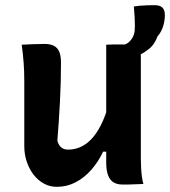

<svg xmlns="http://www.w3.org/2000/svg" viewBox="-20 -712 658 743"><path d="M152 -542Q173 -542 187 -535.5Q201 -529 208.5 -513.5Q216 -498 216 -469Q216 -432 215 -394.5Q214 -357 212 -318.5Q210 -280 207.5 -242.5Q205 -205 202 -168Q206 -151 216.5 -142Q227 -133 243 -133Q267 -133 289 -142Q311 -151 331.5 -171.5Q352 -192 370 -227Q388 -262 403 -315V-125H379Q360 -85 333 -54.5Q306 -24 272.5 -6.5Q239 11 200 11Q173 11 150 -1.5Q127 -14 110 -36Q93 -58 83.5 -86.5Q74 -115 74 -146Q74 -189 74 -230.5Q74 -272 74 -314Q74 -356 74 -397Q74 -436 71.5 -469Q69 -502 64 -539Q86 -540 107.5 -541Q129 -542 152 -542ZM472 -540Q492 -540 503.5 -534Q515 -528 520 -517.5Q525 -507 525 -492Q525 -423 525 -357.5Q525 -292 525 -227.5Q525 -163 525 -99Q525 -81 526 -63Q527 -45 529 -29Q531 -13 535 0Q520 0 506 1Q492 2 478.5 2Q465 2 452 2Q434 2 420 -6Q406 -14 398.5 -33Q391 -52 391 -84Q391 -161 391 -238.5Q391 -316 391 -391.5Q391 -467 391 -539Q406 -540 419 -540Q432 -540 445 -540Q458 -540 472 -540ZM498 -687Q510 -689 523 -690Q536 -691 550 -691.5Q564 -692 578 -692Q599 -692 608.5 -682.5Q618 -673 618 -654Q618 -630 610.5 -608Q603 -586 590 -572Q578 -541 561 -526.5Q544 -512 519 -498Q509 -490 500 -483Q491 -476 482.5 -469.5Q474 -463 464 -456Q464 -462 464 -472.5Q464 -483 464 -495Q464 -507 464 -519Q464 -531 464 -540Q469 -542 475 -546Q481 -550 487 -558Q494 -566 498 -578Q502 -590 502 -611Q502 -626 501 -646.5Q500 -667 498 -687Z"/></svg>

Font: Rec Mono Semicasual
Style: Bold
Weight: 700
Version: Version 1.085; ttfautohint (v1.8.4.7-5d5b)